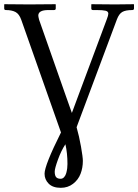

<svg xmlns="http://www.w3.org/2000/svg" viewBox="-20 -666 657 913"><path d="M291 20Q271 50.3 255.6 92.8Q240.2 135.3 240.2 149.9Q240.2 168.9 247.1 176.5Q253.9 184.1 268.1 184.1Q277.8 184.1 284.9 176.3Q292 168.5 295.2 156.5Q298.3 144.5 299.6 134Q300.8 123.5 300.8 113.8Q300.8 62 291 20ZM487.8 -574.2Q495.1 -592.8 495.1 -601.1Q495.1 -611.8 481.9 -615Q468.8 -618.2 439.9 -618.2H421.9Q414.1 -618.2 414.1 -626V-645L416 -646Q488.8 -645 527.8 -645L615.2 -646L617.2 -645V-626Q617.2 -618.2 608.9 -618.2Q577.1 -618.2 561.5 -609.1Q545.9 -600.1 536.1 -574.2L344.2 -61Q356.4 -18.6 365.2 31.5Q374 81.5 374 99.1Q374 132.3 363 160.6Q352.1 189 327.4 208Q302.7 227.1 269 227.1Q231 227.1 211.4 207.3Q191.9 187.5 191.9 160.2Q191.9 120.1 270 -36.1L81.1 -571.8Q71.3 -599.6 53.7 -608.9Q36.1 -618.2 7.8 -618.2Q0 -618.2 0 -626V-645L2 -646Q80.1 -645 119.1 -645L243.2 -646L245.1 -645V-626Q245.1 -618.2 236.8 -618.2H210Q162.1 -618.2 162.1 -591.8Q162.1 -587.4 166 -571.8L291 -215.8L321.8 -128.9L353 -212.9Z"/></svg>

Font: Linux Biolinum G
Style: Regular
Weight: 400
Designer: Philipp H. Poll
Foundry: Philipp H. Poll
Version: Version 1.1.0 ; ttfautohint (v1.6)